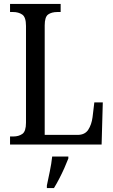

<svg xmlns="http://www.w3.org/2000/svg" viewBox="-20 -734 576 975"><path d="M31 0V-41H48Q75 -41 93.5 -54Q112 -67 112 -111V-602Q112 -647 93 -660Q74 -673 46 -673H31V-714H288V-673H272Q242 -673 224.5 -660.5Q207 -648 207 -605V-49H374Q411 -49 428 -75Q445 -101 450 -139L459 -214H502L496 0ZM218 208Q225 174 233 136Q241 98 245 61H327V71Q319 92 307 119Q295 146 281 173Q267 200 254 221H218Z"/></svg>

Font: Noto Serif Georgian Condensed
Style: Regular
Weight: 400
Width: 3
Designer: Monotype Design Team, Akaki Razmadze
Foundry: Google LLC
Version: Version 2.003; ttfautohint (v1.8.4.7-5d5b)